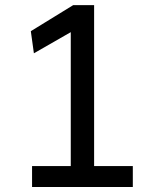

<svg xmlns="http://www.w3.org/2000/svg" viewBox="-20 -743 626 763"><path d="M261.2 -615.2 114.7 -531.2 102.5 -619.1 271 -722.7H354V-83H507.8V0H107.4V-83H261.2Z"/></svg>

Font: Andika New Basic
Style: Regular
Weight: 400
Designer: Victor Gaultney, Annie Olsen, Julie Remington, Don Collingsworth, Eric Hays
Foundry: SIL International
Version: Version 5.500